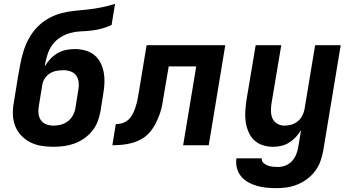

<svg xmlns="http://www.w3.org/2000/svg" viewBox="-20 -755 1840 998"><path d="M257 8Q225 8 194.5 3Q164 -2 137.5 -15.5Q111 -29 90.5 -50.5Q70 -72 59 -100Q48 -128 47 -159.5Q46 -191 52 -223L73 -353Q79 -388 85.5 -422Q92 -456 102.5 -490Q113 -524 131 -556.5Q149 -589 175 -615.5Q201 -642 233.5 -660Q266 -678 301 -687Q336 -696 370.5 -699Q405 -702 439.5 -706Q474 -710 509 -717Q544 -724 578 -735L560 -625Q534 -613 507.5 -606Q481 -599 454 -596Q427 -593 400.5 -592Q374 -591 347 -584Q320 -577 295 -561.5Q270 -546 253 -523Q236 -500 227.5 -473.5Q219 -447 214 -421L213 -410Q225 -431 242 -449Q259 -467 280 -479Q301 -491 323.5 -495.5Q346 -500 368 -500Q396 -500 422.5 -493Q449 -486 469.5 -469.5Q490 -453 502 -429.5Q514 -406 519 -380Q524 -354 523 -326Q522 -298 517 -269L502 -175Q497 -148 487 -122Q477 -96 458.5 -73.5Q440 -51 416 -34.5Q392 -18 365.5 -8.5Q339 1 311.5 4.5Q284 8 257 8ZM258 -102Q277 -102 296.5 -107Q316 -112 332.5 -124.5Q349 -137 359 -155.5Q369 -174 372 -193L387 -287Q391 -307 389 -326.5Q387 -346 377 -361Q367 -376 349 -383Q331 -390 311 -390Q293 -390 275 -387Q257 -384 241 -374.5Q225 -365 214 -349Q203 -333 200 -315L182 -205Q178 -185 180 -165.5Q182 -146 192 -131Q202 -116 220 -109Q238 -102 258 -102Z M932 0 1000 -410H857L832 -263Q828 -237 823.5 -212Q819 -187 810 -161.5Q801 -136 788.5 -112Q776 -88 758 -67Q740 -46 716 -32.5Q692 -19 666.5 -12Q641 -5 615 -2.5Q589 0 564 0L582 -110Q595 -110 609 -113Q623 -116 636 -124Q649 -132 658 -144Q667 -156 673 -169Q679 -182 683.5 -195.5Q688 -209 691.5 -222.5Q695 -236 697 -250Q699 -264 702 -278L742 -520H1151L1065 0Z M1416 223Q1390 223 1364.5 220.5Q1339 218 1315 211Q1291 204 1269.5 192Q1248 180 1233 161.5Q1218 143 1211.5 118.5Q1205 94 1209 68H1341Q1339 82 1349 91.5Q1359 101 1371.5 105.5Q1384 110 1397.5 111.5Q1411 113 1425 113Q1444 113 1463.5 105.5Q1483 98 1497 83Q1511 68 1519 49Q1527 30 1530 11L1545 -79Q1533 -59 1517.5 -42.5Q1502 -26 1483 -14Q1464 -2 1442.5 3Q1421 8 1400 8Q1371 8 1345 -0.5Q1319 -9 1300.5 -27Q1282 -45 1271.5 -70Q1261 -95 1257 -122Q1253 -149 1255 -177.5Q1257 -206 1261 -234L1309 -520H1442L1391 -216Q1388 -196 1388.5 -176Q1389 -156 1396.5 -139Q1404 -122 1421 -112Q1438 -102 1458 -102Q1476 -102 1494 -107Q1512 -112 1527 -124Q1542 -136 1551 -153.5Q1560 -171 1563 -188L1618 -520H1751L1660 29Q1655 56 1645.5 83Q1636 110 1618.5 133.5Q1601 157 1577 175Q1553 193 1526 204Q1499 215 1471.5 219Q1444 223 1416 223Z"/></svg>

Font: Iosevka Extrabold Extended
Style: Italic
Weight: 800
Width: 7
Italic angle: -9°
Monospace: yes
Designer: Belleve Invis
Foundry: Belleve Invis
Version: Version 32.5.0; ttfautohint (v1.8.4)